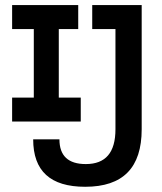

<svg xmlns="http://www.w3.org/2000/svg" viewBox="-20 -713 626 743"><path d="M309.6 9.8C456.1 9.8 528.3 -64 528.3 -212.9V-693.4H336.9V-600.6H426.8V-212.9C426.8 -122.6 388.7 -78.1 312 -78.1C244.1 -78.1 210 -109.9 210 -173.8H108.4C108.4 -51.3 174.8 9.8 309.6 9.8ZM26.9 -242.7H292.5V-335.4H207.5V-600.6H282.7V-693.4H26.9V-600.6H110.8V-335.4H26.9Z"/></svg>

Font: CaskaydiaCove Nerd Font
Style: Regular
Weight: 400
Designer: Aaron Bell
Foundry: Saja Typeworks
Version: Version 2111.1;Nerd Fonts 2.3.3